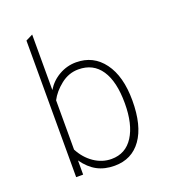

<svg xmlns="http://www.w3.org/2000/svg" viewBox="-134 -820 823 930"><g transform="rotate(-20 277.0 -355.0)"><path d="M139 -73V0H103V-704L139 -722V-436Q163 -476 204 -499.5Q245 -523 292 -523Q381 -523 433.5 -452Q486 -381 486 -256Q486 -127 436.5 -57.5Q387 12 298 12Q247 12 208.5 -8.5Q170 -29 139 -73ZM447 -256Q447 -368 407 -427.5Q367 -487 291 -487Q241 -487 200 -454.5Q159 -422 139 -383V-129Q164 -81 205.5 -52.5Q247 -24 295 -24Q368 -24 407.5 -86Q447 -148 447 -256Z"/></g></svg>

Font: Overpass Thin
Style: Regular
Weight: 100
Designer: Delve Withrington, Thomas Jockin
Foundry: Delve Fonts
Version: Version 3.000;DELV;Overpass